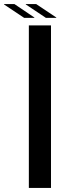

<svg xmlns="http://www.w3.org/2000/svg" viewBox="-96 -925 317 945"><path d="M46 0V-800H155V0ZM23 -837 -76 -903V-905H-25L73 -839V-837ZM31 -903V-905H82L181 -839V-837H130Z"/></svg>

Font: Big Shoulders Display
Style: Bold
Weight: 700
Designer: Patric King
Foundry: XO Type Co
Version: Version 1.000; ttfautohint (v1.8.2)